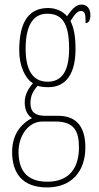

<svg xmlns="http://www.w3.org/2000/svg" viewBox="-20 -577 431 839"><path d="M186 242C292 242 353 173 353 67C353 -13 322 -71 234 -71H177C136 -71 113 -86 113 -126C113 -162 128 -183 144 -202C155 -198 177 -196 191 -196C270 -196 310 -257 310 -362C310 -426 301 -459 288 -485C308 -518 321 -529 333 -529C353 -529 354 -513 354 -476C368 -476 375 -489 375 -512C375 -536 362 -557 337 -557C308 -557 291 -531 273 -506C258 -525 227 -542 191 -542C111 -542 64 -489 64 -357C64 -288 90 -234 124 -213C106 -193 88 -165 88 -130C88 -91 104 -71 120 -61C84 -43 33 -1 33 87C33 180 78 242 186 242ZM188 -220C123 -220 92 -271 92 -364C92 -472 129 -517 186 -517C249 -517 282 -479 282 -365C282 -268 252 -220 188 -220ZM187 217C89 217 61 158 61 86C61 15 105 -46 165 -46H222C304 -46 325 -4 325 67C325 153 286 217 187 217Z"/></svg>

Font: Noto Serif Armenian ExtraCondensed Thin
Style: Regular
Weight: 100
Width: 2
Designer: Monotype Design Team
Foundry: Monotype Imaging Inc.
Version: Version 2.008